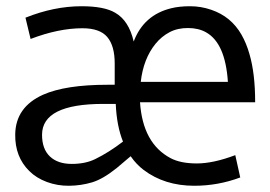

<svg xmlns="http://www.w3.org/2000/svg" viewBox="-20 -592 874 622"><path d="M758.3 -17.1Q686.5 9.8 609.4 9.8Q513.2 9.8 445.3 -41.5Q421.4 -59.6 403.3 -85.9L358.4 -47.9Q313.5 -11.7 278.1 -1.2Q242.7 9.3 204.6 9.8Q166.5 10.3 132.1 -2.4Q97.7 -15.1 74.7 -38.1Q28.3 -84 29.3 -156.2Q30.3 -245.1 119.6 -285.2Q192.4 -317.4 327.6 -317.4H351.6V-386.2Q351.6 -443.8 327.4 -472.2Q303.2 -500.5 247.1 -500.5Q169.9 -500.5 79.1 -465.8L62.5 -534.7Q155.3 -571.8 244.1 -571.8Q317.4 -571.8 353 -550.8Q397.5 -525.4 413.1 -457.5Q445.8 -543.9 535.2 -565.4Q561 -571.8 595.9 -571.8Q630.9 -571.8 663.8 -560.5Q696.8 -549.3 721.2 -529.1Q745.6 -508.8 762 -480.2Q778.3 -451.7 788.1 -417Q806.6 -354.5 806.6 -260.7H433.6Q442.4 -127.4 532.7 -79.6Q564.9 -62.5 617.9 -62.5Q670.9 -62.5 742.2 -89.4ZM718.3 -326.7Q710 -452.6 647.5 -487.3Q623.5 -501 589.6 -501.2Q555.7 -501.5 529.5 -487.8Q503.4 -474.1 483.9 -450.2Q444.3 -401.4 436 -326.7ZM314.9 -255.4Q116.2 -255.4 116.2 -155.3Q116.2 -109.4 141.6 -85.2Q167 -61 212.4 -61Q256.8 -61 288.6 -76.7Q332.5 -98.1 378.4 -133.3Q357.9 -184.6 355 -255.4Z"/></svg>

Font: Duru Sans
Style: Regular
Weight: 400
Designer: Onur Yazõcõgil
Foundry: Onur Yazõcõgil
Version: Version 1.002